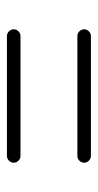

<svg xmlns="http://www.w3.org/2000/svg" viewBox="119 -542 288 567"><g transform="rotate(90 263.5 -258.0)"><path d="M440 -342H86Q78 -342 72 -348Q66 -354 66 -362Q66 -370 72 -376Q78 -382 86 -382H440Q448 -382 454 -376Q460 -370 460 -362Q460 -354 454 -348Q448 -342 440 -342ZM440 -134H86Q78 -134 72 -140Q66 -146 66 -154Q66 -162 72 -168Q78 -174 86 -174H440Q448 -174 454 -168Q460 -162 460 -154Q460 -146 454 -140Q448 -134 440 -134Z"/></g></svg>

Font: Hoogli Light
Style: Regular
Weight: 300
Designer: Anand Singh Naorem
Foundry: Brand New Type
Version: Version 1.00 b007